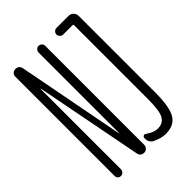

<svg xmlns="http://www.w3.org/2000/svg" viewBox="-217 -827 933 933"><g transform="rotate(-45 250.0 -360.0)"><path d="M294.9 -6.8Q270.5 -19.5 271.5 -48.8Q271.5 -56.6 278.3 -60.5Q285.2 -64.5 292 -58.6Q325.2 -35.2 352.5 -36.1Q385.7 -36.1 401.9 -63Q418 -89.8 418 -171.9V-679.7Q418 -684.6 413.1 -684.6H347.7Q338.9 -684.6 332 -691.9Q325.2 -699.2 325.2 -708Q325.2 -716.8 332 -723.6Q338.9 -730.5 347.7 -730.5H430.7Q445.3 -730.5 455.6 -720.2Q465.8 -710 465.8 -695.3V-170.9Q465.8 -68.4 441.4 -29.3Q417 9.8 360.4 9.8Q331.1 9.8 294.9 -6.8ZM39.1 -22.5V-704.1Q39.1 -714.8 46.4 -722.7Q53.7 -730.5 64.5 -730.5Q90.8 -730.5 94.7 -705.1L200.2 -155.3Q200.2 -154.3 202.1 -154.3V-155.3V-708Q202.1 -716.8 209 -723.6Q215.8 -730.5 225.1 -730.5Q234.4 -730.5 241.2 -723.6Q248 -716.8 248 -708V-26.4Q248 -16.6 240.2 -8.3Q232.4 0 221.7 0Q196.3 0 192.4 -25.4L85.9 -575.2Q85.9 -576.2 85 -576.2Q84 -576.2 84 -575.2V-22.5Q84 -13.7 77.1 -6.8Q70.3 0 61 0Q51.8 0 45.4 -6.3Q39.1 -12.7 39.1 -22.5Z"/></g></svg>

Font: Rounded-L Mgen+ 1m light
Style: Regular
Weight: 200
Designer: [Source Han Sans]
Ryoko NISHIZUKA  (kana & ideographs); Paul D. Hunt (Latin, Greek & Cyrillic); Wenlong ZHANG  (bopomofo
Version: Version 1.059.20150602